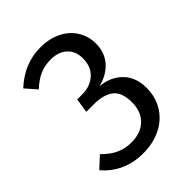

<svg xmlns="http://www.w3.org/2000/svg" viewBox="-200 -783 898 898"><g transform="rotate(-45 249.5 -333.5)"><path d="M423 -509Q423 -448 387.5 -408.5Q352 -369 293 -355Q360 -349 402 -307Q444 -265 444 -193Q444 -135 416 -88Q388 -41 336 -14.5Q284 12 216 12Q155 12 104 -10.5Q53 -33 15 -78L70 -129Q103 -95 137.5 -79Q172 -63 213 -63Q276 -63 312 -98.5Q348 -134 348 -194Q348 -260 314 -287Q280 -314 215 -314H165L176 -385H210Q262 -385 296.5 -416Q331 -447 331 -503Q331 -550 301 -577.5Q271 -605 220 -605Q181 -605 148.5 -591Q116 -577 82 -545L34 -600Q119 -679 225 -679Q287 -679 331.5 -656Q376 -633 399.5 -594Q423 -555 423 -509Z"/></g></svg>

Font: Fira GO
Style: Regular
Weight: 400
Designer: Carrois Corporate
Foundry: Carrois Corporate GbR
Version: Version 0.300